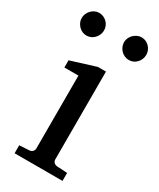

<svg xmlns="http://www.w3.org/2000/svg" viewBox="-186 -756 676 815"><g transform="rotate(30 152.0 -348.0)"><path d="M34.2 0V-39.1L83 -42Q92.3 -43 98.1 -48.8Q104 -54.7 104 -64V-420.9H35.2V-456.1L157.2 -494.1H196.8V-64Q196.8 -54.7 202.9 -48.8Q209 -43 217.8 -42L269 -39.1V0ZM102.5 -641.1Q102.5 -629.9 98.1 -619.6Q93.8 -609.4 86.4 -601.6Q79.1 -593.8 69.1 -589.4Q59.1 -585 47.9 -585Q36.6 -585 26.9 -589.4Q17.1 -593.8 9.8 -601.6Q2.4 -609.4 -2 -619.1Q-6.3 -628.9 -6.3 -640.1Q-6.3 -650.9 -2 -660.9Q2.4 -670.9 9.8 -678.7Q17.1 -686.5 26.9 -691.2Q36.6 -695.8 47.9 -695.8Q59.1 -695.8 69.1 -691.4Q79.1 -687 86.4 -679.7Q93.8 -672.4 98.1 -662.4Q102.5 -652.3 102.5 -641.1ZM309.6 -641.1Q309.6 -629.9 305.4 -619.6Q301.3 -609.4 293.9 -601.6Q286.6 -593.8 276.9 -589.4Q267.1 -585 255.9 -585Q244.6 -585 234.6 -589.4Q224.6 -593.8 217 -601.6Q209.5 -609.4 205.1 -619.6Q200.7 -629.9 200.7 -641.1Q200.7 -651.4 205.1 -661.4Q209.5 -671.4 217.3 -679Q225.1 -686.5 234.9 -691.2Q244.6 -695.8 255.9 -695.8Q267.1 -695.8 276.9 -691.4Q286.6 -687 293.9 -679.4Q301.3 -671.9 305.4 -661.9Q309.6 -651.9 309.6 -641.1Z"/></g></svg>

Font: Charis SIL
Style: Regular
Weight: 400
Foundry: SIL International
Version: Version 4.112